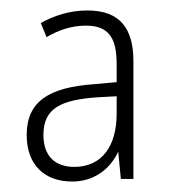

<svg xmlns="http://www.w3.org/2000/svg" viewBox="-20 -835 328 367"><path d="M147 -815C113 -815 83 -805 58 -791L69 -764C91 -777 116 -786 144 -786C184 -786 203 -767 203 -713V-678L159 -674C75 -668 31 -642 31 -577C31 -520 65 -488 118 -488C157 -488 189 -509 206 -545L211 -493H235V-718C235 -780 210 -815 147 -815ZM166 -649 203 -651V-618C203 -556 175 -516 122 -516C85 -516 63 -537 63 -577C63 -628 96 -644 166 -649Z"/></svg>

Font: Noto Sans Kannada UI Condensed ExtraLight
Style: Regular
Weight: 200
Width: 3
Designer: Jelle Bosma - Monotype Design Team
Foundry: Monotype Imaging Inc.
Version: Version 2.005